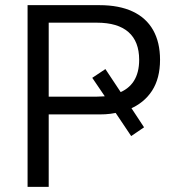

<svg xmlns="http://www.w3.org/2000/svg" viewBox="-20 -725 673 745"><path d="M87 0V-705H366Q442 -705 494.5 -680.5Q547 -656 574 -608.5Q601 -561 601 -493Q601 -421 570 -373Q539 -325 481 -301L483 -316L539 -231L489 -197L422 -297L443 -290Q427 -286 408.5 -283.5Q390 -281 366 -281H169V0ZM169 -350H356Q369 -350 381 -351Q393 -352 404 -353L393 -342L338 -423L389 -457L454 -359L437 -363Q520 -393 520 -493Q520 -564 478.5 -600.5Q437 -637 356 -637H169Z"/></svg>

Font: NunitoSans1
Style: Book
Weight: 400
Designer: Vernon Adams
Foundry: Vernon Adams
Version: Version 3.101;gftools[0.9.27]